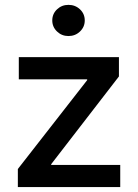

<svg xmlns="http://www.w3.org/2000/svg" viewBox="-20 -762 562 782"><path d="M52.7 0V-73.7L335 -435.5V-439H56.6V-529.3H464.4V-450.7L188.5 -93.3V-90.3H469.7V0ZM258.8 -615.2Q231.4 -615.2 212.2 -633.8Q192.9 -652.3 192.9 -678.7Q192.9 -705.6 212.2 -723.9Q231.4 -742.2 258.8 -742.2Q286.6 -742.2 305.9 -723.9Q325.2 -705.6 325.2 -678.7Q325.2 -652.3 305.9 -633.8Q286.6 -615.2 258.8 -615.2Z"/></svg>

Font: Inter 24pt Medium
Style: Regular
Weight: 500
Designer: Rasmus Andersson
Foundry: rsms
Version: Version 4.001;git-66647c0bb